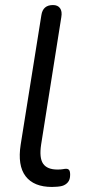

<svg xmlns="http://www.w3.org/2000/svg" viewBox="-20 -732 336 761"><path d="M186 9Q114 9 81.5 -33.5Q49 -76 62 -159L144 -672Q150 -712 190 -712Q209 -712 218 -699.5Q227 -687 223 -664L143 -159Q135 -106 151 -83Q167 -60 208 -60Q222 -60 229.5 -61.5Q237 -63 242 -63Q250 -63 254 -58Q258 -53 258 -39Q258 -20 249 -9.5Q240 1 226 5Q219 7 207 8Q195 9 186 9Z"/></svg>

Font: Nunito
Style: Italic
Weight: 400
Italic angle: -9°
Designer: Vernon Adams
Foundry: Vernon Adams
Version: Version 3.601; ttfautohint (v1.8.2.53-6de2)